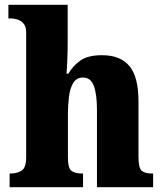

<svg xmlns="http://www.w3.org/2000/svg" viewBox="-20 -780 681 800"><path d="M20 0V-57H23Q51 -57 70 -69Q89 -81 89 -125V-645Q89 -670 77.5 -682.5Q66 -695 51.5 -699Q37 -703 29 -703H15V-760H262V-606Q262 -567 260.5 -530Q259 -493 257 -473H265Q283 -505 314.5 -527.5Q346 -550 405 -550Q482 -550 519.5 -504.5Q557 -459 557 -358V-127Q557 -81 570 -69Q583 -57 614 -57H618V0H384V-323Q384 -387 371 -422Q358 -457 326 -457Q299 -457 285.5 -435Q272 -413 267.5 -378Q263 -343 263 -305V-122Q263 -80 277.5 -68.5Q292 -57 323 -57H326V0Z"/></svg>

Font: Noto Serif Armenian SemiCondensed ExtraBold
Style: Regular
Weight: 800
Width: 4
Designer: Monotype Design Team
Foundry: Monotype Imaging Inc.
Version: Version 2.008; ttfautohint (v1.8.4.7-5d5b)